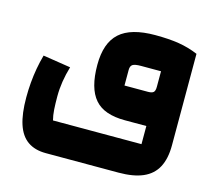

<svg xmlns="http://www.w3.org/2000/svg" viewBox="-108 -619 1160 1033"><g transform="rotate(15 472.5 -102.0)"><path d="M229 281Q168 281 128 253Q88 225 69 167Q50 109 50 18Q50 -24 53.5 -64.5Q57 -105 64 -144.5Q71 -184 82 -223L236 -199Q223 -155 216.5 -113.5Q210 -72 210 -31Q210 11 212 42.5Q214 74 221 101H714V0H874V65Q874 139 848.5 187Q823 235 770 258Q717 281 634 281ZM594 0Q537 0 495 -14.5Q453 -29 426.5 -59.5Q400 -90 387 -137.5Q374 -185 374 -250Q374 -311 389.5 -355.5Q405 -400 436.5 -428.5Q468 -457 517.5 -471Q567 -485 634 -485Q711 -485 766.5 -476Q822 -467 874 -445V0ZM544 -180H675Q697 -180 705.5 -188Q714 -196 714 -218V-305H603Q569 -305 556.5 -297Q544 -289 544 -267Z"/></g></svg>

Font: Changa ExtraBold
Style: Regular
Weight: 800
Designer: Eduardo Rodriguez Tunni
Foundry: Eduardo Rodriguez Tunni
Version: Version 3.002; ttfautohint (v1.8.2)